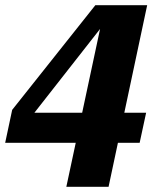

<svg xmlns="http://www.w3.org/2000/svg" viewBox="-30 -658 610 741"><path d="M-10 -107 17 -234 338 -638H408L385 -583L55 -162L74 -223H534L509 -107ZM389 63H226L366 -592L379 -638H538Z"/></svg>

Font: Roboto Serif 20pt
Style: Bold Italic
Weight: 700
Italic angle: -10°
Version: Version 1.007